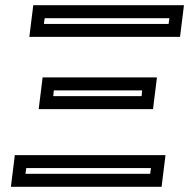

<svg xmlns="http://www.w3.org/2000/svg" viewBox="-20 -694 728 739"><path d="M47 25H577H602L605 0L614 -72L617 -97H592H62H37L34 -72L25 0L22 25H47ZM78 -25 81 -47H561L558 -25H78ZM118 -552H648H673L676 -577L685 -649L688 -674H663H133H108L105 -649L96 -577L93 -552H118ZM149 -602 152 -624H632L629 -602H149ZM154 -274H544H569L572 -299L581 -371L584 -396H559H169H144L141 -371L132 -299L129 -274H154ZM185 -324 187 -346H527L525 -324H185Z"/></svg>

Font: Gamestation Text Outline
Style: Italic
Weight: 400
Designer: Jonas Hecksher
Foundry: Jonas Hecksher, Playtypeª, e-types AS
Version: Version 1.003